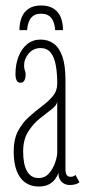

<svg xmlns="http://www.w3.org/2000/svg" viewBox="-20 -671 315 701"><path d="M121 10Q93.5 10 73 -4Q52.5 -18 41.2 -46.5Q30 -75 30 -118Q30 -163 46 -193Q62 -223 85.8 -244.2Q109.5 -265.5 133.2 -283.2Q157 -301 173 -320Q189 -339 189 -365.5Q189 -404.5 183.5 -433.8Q178 -463 164.8 -479.2Q151.5 -495.5 128 -495.5Q102 -495.5 85 -476Q68 -456.5 68 -432.5Q68 -423 69.5 -418.2Q71 -413.5 72.2 -409.2Q73.5 -405 73.5 -397Q73.5 -385.5 69 -377.2Q64.5 -369 54.5 -369Q45 -369 40.8 -377.5Q36.5 -386 36.5 -401Q36.5 -436.5 47.8 -465Q59 -493.5 79.5 -510Q100 -526.5 128 -526.5Q156 -526.5 176.2 -511.8Q196.5 -497 207.8 -464.5Q219 -432 219 -378V-55.5Q219 -38 223.8 -31.8Q228.5 -25.5 237.5 -25.5Q244.5 -25.5 249 -27.8Q253.5 -30 255.5 -32.5L270 -5.5Q265 -1 255.5 1.8Q246 4.5 234.5 4.5Q224.5 4.5 215 0Q205.5 -4.5 199.5 -14.2Q193.5 -24 193.5 -40Q190 -29.5 181.8 -17.8Q173.5 -6 158.8 2Q144 10 121 10ZM121 -21Q144 -21 159 -38.2Q174 -55.5 181.5 -77.8Q189 -100 189 -114.5V-301Q188 -287 169 -272.5Q150 -258 125.8 -238.8Q101.5 -219.5 83 -190.5Q64.5 -161.5 64.5 -118Q64.5 -70.5 78.8 -45.8Q93 -21 121 -21ZM130 -651Q158.5 -651 176.2 -639.2Q194 -627.5 202 -607.2Q210 -587 210 -561H181.5Q179.5 -590.5 167 -605.8Q154.5 -621 130 -621Q106 -621 93.5 -605.8Q81 -590.5 79 -561H51Q51 -587 59 -607.2Q67 -627.5 84.5 -639.2Q102 -651 130 -651Z"/></svg>

Font: Imbue Thin
Style: Regular
Weight: 100
Designer: Tyler Finck
Foundry: Etcetera Type Company
Version: Version 1.102